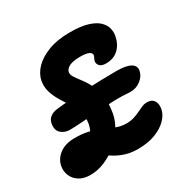

<svg xmlns="http://www.w3.org/2000/svg" viewBox="-163 -866 1026 1038"><g transform="rotate(-30 350.0 -347.5)"><path d="M410 18Q367 18 333.5 7.5Q300 -3 273.5 -19Q247 -35 224.5 -51Q202 -67 180.5 -77.5Q159 -88 136 -88Q131 -88 129.5 -91Q128 -94 128 -97Q129 -101 133 -106Q137 -111 141 -111Q160 -111 182.5 -129Q205 -147 222 -175Q239 -203 245 -232Q252 -270 242 -303Q232 -336 212.5 -367Q193 -398 174 -429Q155 -460 144.5 -493.5Q134 -527 141 -564Q149 -604 182 -637.5Q215 -671 271 -692Q327 -713 403 -713Q473 -713 515.5 -699.5Q558 -686 579.5 -664.5Q601 -643 606.5 -619Q612 -595 608 -574Q599 -526 569 -497.5Q539 -469 491 -469Q462 -469 451 -482.5Q440 -496 443 -511Q446 -521 449.5 -527Q453 -533 455 -541Q457 -554 441 -562.5Q425 -571 385 -571Q359 -571 339.5 -566.5Q320 -562 308 -553Q296 -544 292 -530Q289 -515 301 -496.5Q313 -478 332 -453.5Q351 -429 367.5 -395.5Q384 -362 390.5 -317Q397 -272 386 -212Q377 -169 350.5 -128.5Q324 -88 287 -57Q250 -26 206 -7.5Q162 11 117 11Q75 11 47.5 -6.5Q20 -24 8.5 -52Q-3 -80 3 -112Q12 -153 48 -179Q84 -205 141 -205Q185 -205 218 -198Q251 -191 278 -180Q305 -169 328.5 -158Q352 -147 375 -140Q398 -133 424 -133Q451 -133 471.5 -139.5Q492 -146 509.5 -154.5Q527 -163 543 -170Q559 -177 576 -177Q606 -177 619 -156.5Q632 -136 625 -103Q619 -74 592 -46Q565 -18 519 0Q473 18 410 18ZM142 -256Q110 -256 87.5 -276Q65 -296 73 -337Q77 -359 95 -372.5Q113 -386 145 -389Q182 -393 227.5 -396Q273 -399 322.5 -401Q372 -403 421.5 -404.5Q471 -406 515 -406Q578 -406 605.5 -390Q633 -374 627 -344Q621 -314 593 -292Q565 -270 527 -270Q517 -270 499 -271.5Q481 -273 451 -273Q423 -273 382 -270.5Q341 -268 295.5 -265Q250 -262 209.5 -259Q169 -256 142 -256Z"/></g></svg>

Font: Shantell Sans
Style: Bold Italic
Weight: 700
Italic angle: -11°
Designer: Stephen Nixon, Anya Danilova, Shantell Martin
Foundry: Arrow Type
Version: Version 1.011;[c5ecc13dd]